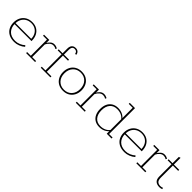

<svg xmlns="http://www.w3.org/2000/svg" viewBox="267 -1761 2938 2938"><g transform="rotate(45 1736.0 -291.5)"><path d="M263 10Q192 10 144 -16.5Q96 -43 71.5 -89.5Q47 -136 47 -196Q47 -256 72 -303Q97 -350 142.5 -376.5Q188 -403 249 -403Q310 -403 353.5 -376.5Q397 -350 420.5 -303.5Q444 -257 444 -195V-188H71V-210H416Q415 -261 394 -299.5Q373 -338 335.5 -359.5Q298 -381 249 -381Q196 -381 157 -357.5Q118 -334 97 -293.5Q76 -253 76 -201V-196Q76 -113 124.5 -63Q173 -13 264 -13Q306 -13 349.5 -31Q393 -49 421 -77L437 -57Q402 -26 356 -8Q310 10 263 10Z M515 0V-22H595V-371H510V-393H624V-310H614Q633 -349 661.5 -375.5Q690 -402 728 -402Q763 -402 798 -383L788 -360Q772 -371 758 -375Q744 -379 728 -379Q696 -379 668 -355Q640 -331 624 -296V-22H709V0Z M832 0V-22H912V-371H827V-393H912V-498Q912 -528 922.5 -549.5Q933 -571 952 -582Q971 -593 998 -593Q1031 -593 1051.5 -575Q1072 -557 1077 -526L1055 -520Q1050 -546 1036 -558.5Q1022 -571 998 -571Q969 -571 955 -552.5Q941 -534 941 -499V-393H1051V-371H941V-22H1041V0Z M1319 10Q1258 10 1213 -16.5Q1168 -43 1143.5 -89.5Q1119 -136 1119 -196Q1119 -256 1143.5 -303Q1168 -350 1213 -376.5Q1258 -403 1319 -403Q1381 -403 1425.5 -376.5Q1470 -350 1494.5 -303Q1519 -256 1519 -196Q1519 -136 1494.5 -89.5Q1470 -43 1425.5 -16.5Q1381 10 1319 10ZM1319 -13Q1396 -13 1443 -63Q1490 -113 1490 -196Q1490 -279 1443 -329.5Q1396 -380 1319 -380Q1243 -380 1195.5 -329.5Q1148 -279 1148 -196Q1148 -113 1195.5 -63Q1243 -13 1319 -13Z M1590 0V-22H1670V-371H1585V-393H1699V-310H1689Q1708 -349 1736.5 -375.5Q1765 -402 1803 -402Q1838 -402 1873 -383L1863 -360Q1847 -371 1833 -375Q1819 -379 1803 -379Q1771 -379 1743 -355Q1715 -331 1699 -296V-22H1784V0Z M2106 10Q2047 10 2005 -16Q1963 -42 1941.5 -88.5Q1920 -135 1920 -197Q1920 -259 1941.5 -305Q1963 -351 2005 -377Q2047 -403 2106 -403Q2159 -403 2202 -382.5Q2245 -362 2271 -324L2260 -332V-561H2175V-583H2289V-22H2364V0H2260V-61L2271 -69Q2245 -32 2202 -11Q2159 10 2106 10ZM2108 -13Q2160 -13 2200.5 -32.5Q2241 -52 2264 -86L2260 -68V-325L2264 -307Q2241 -342 2200.5 -361Q2160 -380 2108 -380Q2033 -380 1991 -331.5Q1949 -283 1949 -197Q1949 -111 1991 -62Q2033 -13 2108 -13Z M2648 10Q2577 10 2529 -16.5Q2481 -43 2456.5 -89.5Q2432 -136 2432 -196Q2432 -256 2457 -303Q2482 -350 2527.5 -376.5Q2573 -403 2634 -403Q2695 -403 2738.5 -376.5Q2782 -350 2805.5 -303.5Q2829 -257 2829 -195V-188H2456V-210H2801Q2800 -261 2779 -299.5Q2758 -338 2720.5 -359.5Q2683 -381 2634 -381Q2581 -381 2542 -357.5Q2503 -334 2482 -293.5Q2461 -253 2461 -201V-196Q2461 -113 2509.5 -63Q2558 -13 2649 -13Q2691 -13 2734.5 -31Q2778 -49 2806 -77L2822 -57Q2787 -26 2741 -8Q2695 10 2648 10Z M2900 0V-22H2980V-371H2895V-393H3009V-310H2999Q3018 -349 3046.5 -375.5Q3075 -402 3113 -402Q3148 -402 3183 -383L3173 -360Q3157 -371 3143 -375Q3129 -379 3113 -379Q3081 -379 3053 -355Q3025 -331 3009 -296V-22H3094V0Z M3408 10Q3353 10 3322 -17.5Q3291 -45 3291 -107V-371H3206V-393H3291V-529L3320 -538V-393H3435V-371H3320V-113Q3320 -55 3343.5 -34Q3367 -13 3406 -13Q3418 -13 3431.5 -16Q3445 -19 3455 -23L3460 0Q3448 4 3434.5 7Q3421 10 3408 10Z"/></g></svg>

Font: Rokkitt Thin
Style: Regular
Weight: 250
Version: Version 3.103